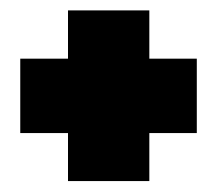

<svg xmlns="http://www.w3.org/2000/svg" viewBox="-20 -420 391 360"><path d="M107.5 -80.5H260V-170.5H349V-310H260V-400.5H107.5V-310H18V-170.5H107.5Z"/></svg>

Font: Anybody SemiExpanded Black
Style: Regular
Weight: 900
Width: 6
Version: Version 1.113;gftools[0.9.25]